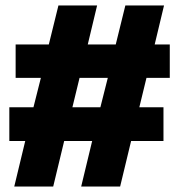

<svg xmlns="http://www.w3.org/2000/svg" viewBox="-20 -680 653 700"><path d="M32 0 72 -166H14V-289H102L129 -396H37V-518H158L193 -660H334L300 -518H402L437 -660H578L544 -518H599V-396H514L488 -289H576V-166H458L418 0H276L316 -166H214L174 0ZM244 -289H346L373 -396H270Z"/></svg>

Font: Bricolage Grotesque 48pt ExtraBold
Style: Regular
Weight: 800
Designer: Mathieu Triay
Foundry: Atelier Triay
Version: Version 1.000; ttfautohint (v1.8.4.7-5d5b);gftools[0.9.32]